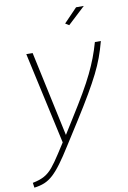

<svg xmlns="http://www.w3.org/2000/svg" viewBox="-139 -790 717 1075"><g transform="rotate(-10 219.5 -253.0)"><path d="M-37 196Q4 188 30 173.5Q56 159 78 132.5Q100 106 129 61L167 2L52 -520H88L192 -36L245 -121Q291 -194 323 -249Q355 -304 376.5 -348.5Q398 -393 413.5 -433.5Q429 -474 442 -520H476Q463 -471 447.5 -429Q432 -387 409.5 -342Q387 -297 353.5 -239.5Q320 -182 270 -103L188 26Q153 82 126 118.5Q99 155 75 177Q51 199 25.5 209.5Q0 220 -33 224ZM317 -638 296 -651 372 -730H416Z"/></g></svg>

Font: Raleway ExtraLight
Style: Italic
Weight: 200
Italic angle: -12°
Designer: Matt McInerney, Pablo Impallari, Rodrigo Fuenzalida
Foundry: Matt McInerney, Pablo Impallari, Rodrigo Fuenzalida
Version: Version 4.026